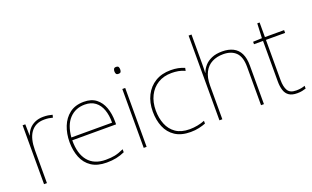

<svg xmlns="http://www.w3.org/2000/svg" viewBox="-83 -1184 2632 1618"><g transform="rotate(-20 1233.0 -375.0)"><path d="M278 -536Q302 -536 321.5 -533Q341 -530 359 -525L353 -501Q334 -506 317.5 -508.5Q301 -511 278 -511Q236 -511 206 -496Q176 -481 156 -453Q136 -425 126.5 -385.5Q117 -346 117 -297V0H91V-528H115L117 -427H119Q129 -458 150 -482.5Q171 -507 203.5 -521.5Q236 -536 278 -536Z M642 -538Q710 -538 752 -505Q794 -472 814 -416.5Q834 -361 834 -291V-266H441Q440 -145 494 -80Q548 -15 651 -15Q699 -15 733.5 -22Q768 -29 814 -50V-23Q776 -6 737.5 2Q699 10 651 10Q568 10 515.5 -25Q463 -60 438.5 -121Q414 -182 414 -259Q414 -334 439 -397.5Q464 -461 514.5 -499.5Q565 -538 642 -538ZM642 -513Q558 -513 504.5 -456.5Q451 -400 442 -291H807Q808 -357 790 -407Q772 -457 735 -485Q698 -513 642 -513Z M1011 -528V0H985V-528ZM998 -721Q1016 -721 1020.5 -711.5Q1025 -702 1025 -690Q1025 -677 1020.5 -668Q1016 -659 998 -659Q983 -659 978 -668Q973 -677 973 -690Q973 -702 978 -711.5Q983 -721 998 -721Z M1404 10Q1320 10 1266 -25.5Q1212 -61 1186.5 -122.5Q1161 -184 1161 -261Q1161 -342 1192.5 -404.5Q1224 -467 1282 -502.5Q1340 -538 1421 -538Q1457 -538 1486.5 -532Q1516 -526 1544 -514L1539 -489Q1509 -503 1479.5 -508Q1450 -513 1421 -513Q1349 -513 1297 -481Q1245 -449 1216.5 -392Q1188 -335 1188 -261Q1188 -193 1210.5 -137Q1233 -81 1280.5 -48Q1328 -15 1404 -15Q1440 -15 1475.5 -22Q1511 -29 1540 -41V-16Q1515 -6 1480 2Q1445 10 1404 10Z M1690 -496Q1690 -474 1689.5 -456.5Q1689 -439 1688 -417H1690Q1701 -449 1725 -476.5Q1749 -504 1788 -521Q1827 -538 1883 -538Q1940 -538 1980.5 -517.5Q2021 -497 2042 -454.5Q2063 -412 2063 -346V0H2037V-345Q2037 -433 1996.5 -473Q1956 -513 1883 -513Q1826 -513 1782.5 -490.5Q1739 -468 1714.5 -421Q1690 -374 1690 -302V0H1664V-760H1690Z M2359 -15Q2384 -15 2403 -18.5Q2422 -22 2438 -28V-3Q2422 2 2403.5 6Q2385 10 2359 10Q2313 10 2286.5 -8Q2260 -26 2249 -60Q2238 -94 2238 -140V-503H2157V-525L2237 -528L2243 -659H2264V-528H2436V-503H2264V-143Q2264 -82 2284 -48.5Q2304 -15 2359 -15Z"/></g></svg>

Font: Noto Sans Hebrew Thin Thin
Style: Regular
Weight: 250
Version: Version 3.001